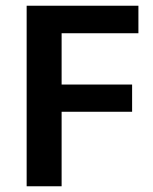

<svg xmlns="http://www.w3.org/2000/svg" viewBox="-20 -650 533 670"><path d="M463 -630V-534H195V-355H441V-260H195V0H73V-630Z"/></svg>

Font: Mukta Mahee SemiBold
Style: Regular
Weight: 600
Designer: Shuchita Grover, Noopur Datye, Girish Dalvi, Yashodeep Gholap
Foundry: Ek Type
Version: Version 2.538;PS 1.000;hotconv 16.6.51;makeotf.lib2.5.65220;